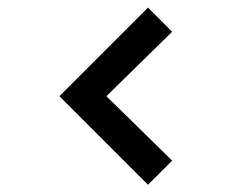

<svg xmlns="http://www.w3.org/2000/svg" viewBox="-20 -574 670 517"><path d="M378.5 -76.5 140 -315 378.5 -553.5 443.5 -488.5 266.5 -315 443.5 -141.5Z"/></svg>

Font: Manrope ExtraLight SemiBold
Style: Regular
Weight: 600
Version: Version 4.504